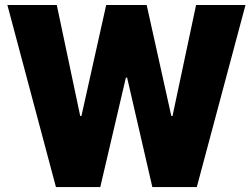

<svg xmlns="http://www.w3.org/2000/svg" viewBox="-20 -756 1020 776"><path d="M672.4 -287.1 572.8 -735.8H409.2L309.1 -287.1H304.2L209.5 -735.8H9.8L206.1 0H385.3L488.8 -442.4H493.7L595.7 0H775.4L972.2 -735.8H772.5L677.2 -287.1Z"/></svg>

Font: Estedad Black
Style: Regular
Weight: 900
Designer: Amin Abedi
Version: Version 7.3